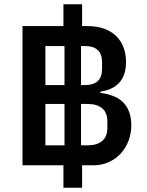

<svg xmlns="http://www.w3.org/2000/svg" viewBox="-20 -800 692 905"><path d="M367 85H279V-21H86V-677H279V-780H367V-677H394C507 -677 574 -611 574 -508C574 -419 526 -379 453 -368V-362C489 -358 526 -347 554 -324C581 -300 599 -263 599 -210C599 -157 580 -110 549 -76C517 -42 472 -21 423 -21H367ZM284 -399V-583H194V-399ZM362 -399H380C434 -399 461 -424 461 -475V-507C461 -558 434 -583 380 -583H362ZM284 -115V-310H194V-115ZM362 -115H393C450 -115 486 -141 486 -196V-229C486 -284 450 -310 393 -310H362Z"/></svg>

Font: Plexus Sans Medium
Style: Regular
Weight: 500
Version: Version 2.001;PS 002.001;hotconv 1.0.70;makeotf.lib2.5.58329